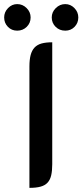

<svg xmlns="http://www.w3.org/2000/svg" viewBox="-66 -908 398 928"><path d="M186.5 -114.3Q186.5 -82.5 181.4 -60.5Q176.3 -38.6 163.8 -25.1Q151.4 -11.7 130.1 -5.9Q108.9 0 76.2 0V-586.4Q76.2 -619.1 82 -641.6Q87.9 -664.1 100.8 -678Q113.8 -691.9 134.8 -697.8Q155.8 -703.6 186.5 -703.6ZM249.5 -888.2Q274.9 -888.2 293.7 -868.9Q312.5 -849.6 312.5 -823.7Q312.5 -796.9 294.4 -778.3Q276.4 -759.8 249.5 -759.8Q221.7 -759.8 202.9 -778.3Q184.1 -796.9 184.1 -823.7Q184.1 -849.6 203.6 -868.9Q223.1 -888.2 249.5 -888.2ZM17.1 -888.2Q43.5 -888.2 62.7 -868.9Q82 -849.6 82 -823.7Q82 -796.9 63.2 -778.3Q44.4 -759.8 17.1 -759.8Q-9.8 -759.8 -27.8 -778.3Q-45.9 -796.9 -45.9 -823.7Q-45.9 -849.6 -27.1 -868.9Q-8.3 -888.2 17.1 -888.2Z"/></svg>

Font: Unique
Style: Regular
Weight: 400
Designer: Anna Pocius (aka Artmaker)
Foundry: Anna Pocius
Version: Version 1.000 2013 initial release